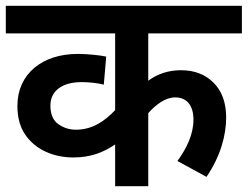

<svg xmlns="http://www.w3.org/2000/svg" viewBox="-20 -642 854 662"><path d="M814 -622.1H0V-526.9H377V-262.2C342.3 -225.6 299.3 -194.8 242.2 -194.8C219.2 -194.8 199.2 -201.2 181.2 -213.9C163.1 -226.6 153.8 -248 153.8 -277.8C153.8 -328.6 193.8 -358.9 262.2 -358.9C287.1 -358.9 318.4 -355.5 337.9 -350.1L346.2 -446.8C335.9 -449.2 321.8 -451.2 302.7 -453.1C283.7 -455.1 265.1 -456.1 248 -456.1C125 -456.1 40 -386.7 40 -276.9C40 -237.3 48.8 -204.6 66.4 -178.7C101.6 -126 164.1 -99.1 232.9 -99.1C293.9 -99.1 337.4 -117.2 377 -144V0H491.2V-252C519 -282.7 550.8 -306.2 584 -306.2C621.1 -306.2 647 -282.2 647 -229C647 -178.2 623 -129.9 591.8 -86.9L691.9 -32.2C740.2 -102.5 759.8 -175.8 759.8 -236.8C759.8 -288.1 745.1 -328.1 716.3 -356.9C687.5 -385.7 649.9 -399.9 604 -399.9C561.5 -399.9 523.9 -387.7 491.2 -363.8V-526.9H814Z"/></svg>

Font: Noto Reveo Sans
Style: Regular
Weight: 600
Designer: Monotype Design Team
Foundry: Monotype Imaging Inc.
Version: Version 2.007